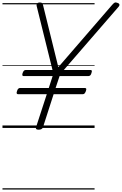

<svg xmlns="http://www.w3.org/2000/svg" viewBox="-20 -1031 982 1547"><path d="M291 14Q264 14 270 -5L357 -272H125Q118 -272 115 -277.5Q112 -283 117 -297Q121 -311 127.5 -316.5Q134 -322 141 -322H373L404 -418H170Q163 -418 160.5 -423.5Q158 -429 162 -442Q167 -456 173 -461.5Q179 -467 187 -467H403L276 -980Q272 -996 279 -1003.5Q286 -1011 300 -1011Q315 -1011 320 -1005.5Q325 -1000 327 -989L450 -490L883 -991Q895 -1005 903.5 -1009.5Q912 -1014 926 -1008Q938 -1005 941.5 -996.5Q945 -988 935 -976L494 -467H709Q717 -467 719.5 -462Q722 -457 717 -443Q714 -430 707.5 -424Q701 -418 692 -418H460L428 -322H663Q672 -322 674.5 -317Q677 -312 672 -297Q667 -284 661.5 -278Q656 -272 647 -272H412L326 -5Q319 14 291 14ZM0 486H742V496H0ZM0 -20H742V0H0ZM0 -505H742V-500H0ZM0 -1006H742V-996H0Z"/></svg>

Font: Playwrite CA Guides
Style: Regular
Weight: 400
Designer: Veronika Burian, José Scaglione
Foundry: TypeTogether
Version: Version 1.003